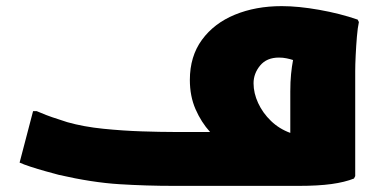

<svg xmlns="http://www.w3.org/2000/svg" viewBox="-20 -607 1252 627"><path d="M548 0Q458 0 369.5 -5.5Q281 -11 172 -36Q153 -41 128 -48Q103 -55 80 -62.5Q57 -70 44 -76L88 -244H100Q111 -239 130.5 -231.5Q150 -224 169.5 -218Q189 -212 200 -208Q253 -193 317.5 -186.5Q382 -180 443.5 -178Q505 -176 548 -176H666Q637 -208 618.5 -250.5Q600 -293 600 -346Q600 -423 639.5 -477Q679 -531 747 -559Q815 -587 900 -587Q954 -587 1022 -575Q1090 -563 1148 -543L1152 -535Q1148 -517 1145.5 -487Q1143 -457 1141.5 -426Q1140 -395 1140 -375V-32L1136 -24Q1106 -12 1062.5 -6Q1019 0 956 0ZM808 -335Q808 -303 823 -270.5Q838 -238 865 -212Q892 -186 928 -173V-308Q928 -340 930.5 -365Q933 -390 937 -411Q928 -414 916 -416.5Q904 -419 891 -419Q851 -419 829.5 -393Q808 -367 808 -335Z"/></svg>

Font: Kufam Black
Style: Regular
Weight: 900
Designer: Wael Morcos, Artur Schmal
Foundry: Original Type
Version: Version 1.301; ttfautohint (v1.8.3)